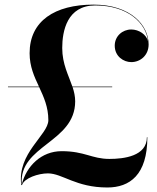

<svg xmlns="http://www.w3.org/2000/svg" viewBox="-20 -780 680 830"><path d="M108 -550C108 -492.5 128 -449 148.5 -405.5H14.5V-403H149.5C169.5 -360 189 -317 189 -260.5C189 -196.5 53 -118.5 72 20H75C85 -10.5 146 -30.5 187 -30.5C250 -30.5 307.5 30.5 444 30.5C540.5 30.5 617 -23.5 617 -187H615C615 -105 516 -93 453 -93C377 -93 346.5 -126.5 246.5 -126.5C158.5 -126.5 94.5 -62 74 17C60.5 -152 305 -163 305 -342C305 -363 300.5 -383 294 -403H465V-405.5H293C276.5 -454.5 249 -503 249 -572.5C249 -646.5 270.5 -756.5 391.5 -756.5C534.5 -756.5 612 -679 620 -601.5C612.5 -631 580.5 -652.5 547.5 -652.5C509.5 -652.5 476 -624 476 -582.5C476 -536.5 514 -511.5 547.5 -511.5C587 -511.5 622.5 -541 622.5 -588C622.5 -670 546 -760 384 -760C217 -760 108 -689.5 108 -550Z"/></svg>

Font: Bodoni* 96pt Medium
Style: Regular
Weight: 500
Version: Version 2.3